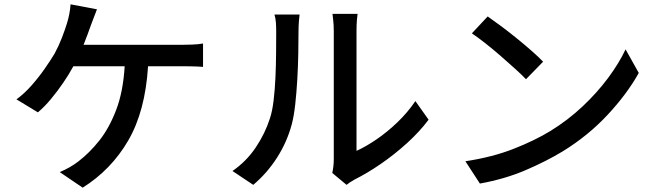

<svg xmlns="http://www.w3.org/2000/svg" viewBox="-20 -821 3040 887"><path d="M428 -778Q421 -760 413 -739Q405 -718 399 -702Q392 -683 384 -660.5Q376 -638 366 -614H820Q839 -614 867.5 -615Q896 -616 918 -620V-512Q893 -514 865 -514.5Q837 -515 820 -515H664Q651 -307 572.5 -172Q494 -37 362 46L256 -26Q306 -47 343 -76Q394 -115 439.5 -172.5Q485 -230 517 -314Q549 -398 556 -515H319Q299 -478 272 -438.5Q245 -399 215 -363Q185 -327 155 -302L56 -362Q92 -388 125.5 -426Q159 -464 186.5 -503.5Q214 -543 232 -573Q252 -610 266 -646.5Q280 -683 289 -712Q303 -757 306 -801Z M1515 -22Q1518 -35 1520 -51.5Q1522 -68 1522 -85Q1522 -97 1522 -140Q1522 -183 1522 -244Q1522 -305 1522 -373Q1522 -441 1522 -504Q1522 -567 1522 -613.5Q1522 -660 1522 -677Q1522 -708 1519 -730.5Q1516 -753 1516 -757H1632Q1631 -753 1629 -730.5Q1627 -708 1627 -677Q1627 -660 1627 -615.5Q1627 -571 1627 -512.5Q1627 -454 1627 -390.5Q1627 -327 1627 -270.5Q1627 -214 1627 -174.5Q1627 -135 1627 -124Q1671 -144 1720 -177.5Q1769 -211 1816 -256Q1863 -301 1899 -354L1960 -268Q1918 -212 1860 -159.5Q1802 -107 1739.5 -64Q1677 -21 1619 8Q1606 15 1596.5 21.5Q1587 28 1581 33ZM1054 -31Q1119 -76 1162 -140.5Q1205 -205 1227 -274Q1238 -307 1244 -357Q1250 -407 1252.5 -463.5Q1255 -520 1255.5 -575Q1256 -630 1256 -673Q1256 -699 1254.5 -718Q1253 -737 1248 -754H1364Q1363 -748 1361 -724Q1359 -700 1359 -674Q1359 -631 1358 -573.5Q1357 -516 1353.5 -455Q1350 -394 1344 -339.5Q1338 -285 1328 -247Q1306 -165 1260 -93Q1214 -21 1150 33Z M2233 -745Q2259 -727 2294 -701Q2329 -675 2366 -645Q2403 -615 2435.5 -586.5Q2468 -558 2489 -536L2410 -455Q2391 -475 2360 -503Q2329 -531 2293.5 -562Q2258 -593 2223 -620.5Q2188 -648 2160 -667ZM2130 -76Q2255 -95 2353 -133.5Q2451 -172 2523 -216Q2604 -266 2671 -329Q2738 -392 2789 -460.5Q2840 -529 2870 -593L2931 -484Q2877 -387 2787 -290.5Q2697 -194 2580 -122Q2504 -76 2408.5 -35Q2313 6 2197 27Z"/></svg>

Font: Source Han Sans Medium
Style: Regular
Weight: 500
Designer: Ryoko NISHIZUKA Ë•øÂ°öÊ∂ºÂ≠ê (kana, bopomofo & ideographs); Paul D. Hunt (Latin, Greek & Cyrillic); Sandoll Communicatio
Foundry: Adobe
Version: Version 2.004;hotconv 1.0.118;makeotfexe 2.5.65603